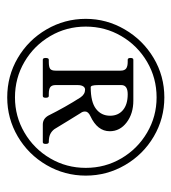

<svg xmlns="http://www.w3.org/2000/svg" viewBox="9 -808 486 545"><g transform="rotate(90 252.5 -536.0)"><path d="M479 -536Q479 -476 449 -424.5Q419 -373 368 -343Q317 -313 257 -313Q196 -313 145 -343Q94 -373 64 -424.5Q34 -476 34 -536Q34 -595 64 -646.5Q94 -698 145 -728.5Q196 -759 257 -759Q317 -759 368 -729Q419 -699 449 -647.5Q479 -596 479 -536ZM457 -536Q457 -591 430 -637Q403 -683 357 -710Q311 -737 257 -737Q202 -737 156 -710Q110 -683 83 -637Q56 -591 56 -536Q56 -481 83 -435Q110 -389 156 -362Q202 -335 257 -335Q311 -335 357 -362Q403 -389 430 -435Q457 -481 457 -536ZM389 -422Q389 -414 384 -414H334Q318 -414 309 -429Q284 -479 257 -521Q248 -534 235 -534Q229 -534 225.5 -528.5Q222 -523 222 -513V-450Q222 -440 227.5 -435.5Q233 -431 247 -431H253Q258 -431 258 -422Q258 -414 253 -414H150Q145 -414 145 -422Q145 -431 150 -431H156Q171 -431 176 -435Q181 -439 181 -450V-635Q181 -646 175 -650.5Q169 -655 156 -655H150Q145 -655 145 -663Q145 -671 150 -671H266Q303 -671 328 -652Q353 -633 353 -604Q353 -569 310 -549Q297 -543 297 -534Q297 -527 301 -522L322 -488L347 -447Q353 -439 361.5 -435Q370 -431 384 -431Q389 -431 389 -422ZM222 -571Q222 -550 228 -550Q270 -550 289.5 -565Q309 -580 309 -605Q309 -628 293 -641.5Q277 -655 248 -655Q222 -655 222 -637Z"/></g></svg>

Font: Shippori Mincho B1 Medium
Style: Regular
Weight: 500
Designer: FONTDASU
Foundry: FONTDASU / Google Inc. / but / Adobe
Version: Version 3.110; ttfautohint (v1.8.3)